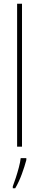

<svg xmlns="http://www.w3.org/2000/svg" viewBox="-20 -780 207 1021"><path d="M97 0H71V-760H97ZM120 71Q111 105 96 146Q81 187 61 221H48V211Q55 193 64 165.5Q73 138 80.5 109.5Q88 81 90 61H120Z"/></svg>

Font: Noto Sans Gurmukhi ExtraCondensed Thin
Style: Regular
Weight: 100
Width: 2
Designer: Jelle Bosma - Monotype Design Team
Foundry: Monotype Imaging Inc.
Version: Version 2.004; ttfautohint (v1.8.4.7-5d5b)